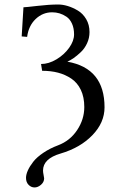

<svg xmlns="http://www.w3.org/2000/svg" viewBox="-20 -678 519 843"><path d="M131.8 145Q116.7 145 105.5 133.5Q94.2 122.1 94.2 103Q94.2 88.4 102.3 70.3Q110.4 52.2 126 32.2Q141.6 12.2 170.2 -7.1Q198.7 -26.4 234.9 -40Q287.1 -59.6 318.4 -106.4Q350.1 -153.8 350.1 -208Q350.1 -251.5 335 -283.2Q319.8 -314.9 293.2 -332.8Q266.6 -350.6 234.9 -358.9Q203.1 -367.2 165 -367.2L160.2 -397Q193.8 -397 228 -417.5Q262.2 -438 283.7 -468.3Q305.2 -498.5 305.2 -526.9Q305.2 -554.2 296.1 -574.2Q287.1 -594.2 272 -604.5Q256.8 -614.7 241.2 -619.4Q225.6 -624 209 -624Q167.5 -624 136.5 -594.5Q105.5 -564.9 99.1 -516.1L75.2 -518.1L83 -646Q91.8 -646 143.8 -652.1Q195.8 -658.2 235.8 -658.2Q255.4 -658.2 277.3 -651.6Q299.3 -645 321.5 -631.8Q343.8 -618.7 358.4 -594Q373 -569.3 373 -537.1Q373 -511.2 362.3 -488Q351.6 -464.8 334.7 -449Q317.9 -433.1 303.7 -423.3Q289.6 -413.6 275.9 -407.2Q439 -378.4 439 -207Q439 -139.6 385.7 -84.5Q332.5 -29.3 246.1 -3.9Q168.9 18.6 168.9 70.8Q168.9 78.1 171.4 90.6Q173.8 103 173.8 105Q173.8 121.1 160.2 133.1Q146.5 145 131.8 145Z"/></svg>

Font: Linux Libertine G
Style: Regular
Weight: 400
Designer: Philipp H. Poll
Foundry: Philipp H. Poll
Version: Version 4.7.5